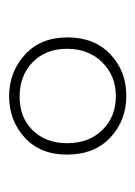

<svg xmlns="http://www.w3.org/2000/svg" viewBox="42 -805 297 421"><g transform="rotate(-90 190.5 -594.5)"><path d="M191 -466Q137 -466 99.5 -501Q62 -536 62 -596Q62 -655 99.5 -689Q137 -723 190 -723Q243 -723 281 -688.5Q319 -654 319 -595Q319 -536 282 -501Q245 -466 191 -466ZM190 -489Q235 -489 264.5 -519Q294 -549 294 -596Q294 -643 264.5 -671.5Q235 -700 189 -700Q143 -700 115 -671Q87 -642 87 -596Q87 -548 116 -518.5Q145 -489 190 -489Z"/></g></svg>

Font: Noto Sans Bengali Condensed Thin
Style: Regular
Weight: 100
Width: 3
Designer: Joana Ranito - Universal Thirst; Jelle Bosma - Monotype Design Team
Foundry: Universal Thirst ehf.
Version: Version 3.000; ttfautohint (v1.8.4.7-5d5b)